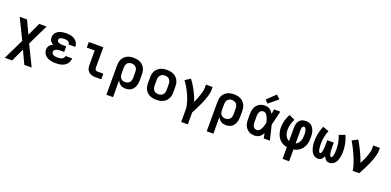

<svg xmlns="http://www.w3.org/2000/svg" viewBox="5 -1897 6591 3236"><g transform="rotate(20 3300.0 -278.5)"><path d="M59 215 238 -153 59 -520H191L300 -286L409 -520H541L362 -152L541 215H409L300 -19L191 215Z M898 8Q871 8 844.5 5.5Q818 3 792.5 -4.5Q767 -12 743.5 -24.5Q720 -37 702 -56Q684 -75 674.5 -100.5Q665 -126 665 -153Q665 -172 670.5 -191.5Q676 -211 688.5 -226.5Q701 -242 717.5 -253Q734 -264 752 -272Q737 -279 723 -289.5Q709 -300 699 -313.5Q689 -327 685 -344Q681 -361 681 -378Q681 -402 689.5 -426Q698 -450 715 -468Q732 -486 754 -498Q776 -510 799.5 -516.5Q823 -523 848 -525.5Q873 -528 897 -528Q923 -528 948 -525Q973 -522 997 -514Q1021 -506 1042.5 -492.5Q1064 -479 1080 -459Q1096 -439 1104.5 -414.5Q1113 -390 1113 -365Q1113 -364 1113 -363.5Q1113 -363 1113 -363H994Q994 -363 994 -363Q994 -363 994 -363Q994 -380 984.5 -393.5Q975 -407 960.5 -414.5Q946 -422 929.5 -424.5Q913 -427 897 -427Q887 -427 877 -426.5Q867 -426 857 -424Q847 -422 837 -419Q827 -416 818.5 -410Q810 -404 805 -395Q800 -386 800 -376Q800 -376 800 -376Q800 -376 800 -376Q800 -365 805 -355.5Q810 -346 818.5 -340Q827 -334 837 -330Q847 -326 857.5 -324Q868 -322 878.5 -321.5Q889 -321 900 -321H966V-220H900Q888 -220 875.5 -219Q863 -218 851 -215.5Q839 -213 827 -208.5Q815 -204 805.5 -197Q796 -190 790 -178.5Q784 -167 784 -155Q784 -143 790 -132Q796 -121 805.5 -114Q815 -107 826.5 -103Q838 -99 850 -96.5Q862 -94 874 -93.5Q886 -93 898 -93Q916 -93 934.5 -95.5Q953 -98 969.5 -106Q986 -114 998 -129.5Q1010 -145 1010 -163H1129Q1129 -163 1129 -163Q1129 -163 1129 -163Q1129 -136 1119.5 -110Q1110 -84 1093 -63.5Q1076 -43 1052.5 -28.5Q1029 -14 1003.5 -6Q978 2 951 5Q924 8 898 8Z M1604 0Q1582 0 1561 -3.5Q1540 -7 1520.5 -15.5Q1501 -24 1485 -38.5Q1469 -53 1459 -72Q1449 -91 1445 -112Q1441 -133 1441 -155V-419H1299V-520H1559V-155Q1559 -145 1561 -135Q1563 -125 1569 -117Q1575 -109 1584.5 -105Q1594 -101 1604 -101H1711V0Z M1881 215V-310Q1881 -339 1886 -368.5Q1891 -398 1904.5 -424Q1918 -450 1939 -471Q1960 -492 1986.5 -505Q2013 -518 2042 -523Q2071 -528 2101 -528Q2131 -528 2160.5 -523Q2190 -518 2217 -505.5Q2244 -493 2266 -472Q2288 -451 2302 -425Q2316 -399 2321.5 -369.5Q2327 -340 2327 -310V-210Q2327 -183 2323.5 -156.5Q2320 -130 2311 -105Q2302 -80 2286.5 -58Q2271 -36 2249.5 -20.5Q2228 -5 2202 1.5Q2176 8 2149 8Q2125 8 2102 3Q2079 -2 2059 -15Q2039 -28 2024.5 -46.5Q2010 -65 2000 -86V215ZM2101 -93Q2123 -93 2145 -101Q2167 -109 2182 -126Q2197 -143 2202.5 -165Q2208 -187 2208 -210V-310Q2208 -333 2202.5 -355Q2197 -377 2182 -394Q2167 -411 2145.5 -419Q2124 -427 2101 -427Q2079 -427 2058 -418.5Q2037 -410 2023.5 -393Q2010 -376 2005 -354Q2000 -332 2000 -310V-210Q2000 -188 2005 -166Q2010 -144 2023.5 -127Q2037 -110 2058 -101.5Q2079 -93 2101 -93Z M2700 8Q2670 8 2640.5 3Q2611 -2 2584 -14.5Q2557 -27 2534.5 -47.5Q2512 -68 2498 -94.5Q2484 -121 2478.5 -150.5Q2473 -180 2473 -210V-310Q2473 -340 2478.5 -369.5Q2484 -399 2498 -425.5Q2512 -452 2534.5 -472.5Q2557 -493 2584 -505.5Q2611 -518 2640.5 -523Q2670 -528 2700 -528Q2730 -528 2759.5 -523Q2789 -518 2816 -505.5Q2843 -493 2865.5 -472.5Q2888 -452 2902 -425.5Q2916 -399 2921.5 -369.5Q2927 -340 2927 -310V-210Q2927 -180 2921.5 -150.5Q2916 -121 2902 -94.5Q2888 -68 2865.5 -47.5Q2843 -27 2816 -14.5Q2789 -2 2759.5 3Q2730 8 2700 8ZM2700 -93Q2723 -93 2745 -100.5Q2767 -108 2781.5 -125.5Q2796 -143 2802 -165Q2808 -187 2808 -210V-310Q2808 -333 2802 -355Q2796 -377 2781.5 -394.5Q2767 -412 2745 -419.5Q2723 -427 2700 -427Q2677 -427 2655 -419.5Q2633 -412 2618.5 -394.5Q2604 -377 2598 -355Q2592 -333 2592 -310V-210Q2592 -187 2598 -165Q2604 -143 2618.5 -125.5Q2633 -108 2655 -100.5Q2677 -93 2700 -93Z M3223 215V0Q3223 -43 3214 -84.5Q3205 -126 3192 -166.5Q3179 -207 3161.5 -246Q3144 -285 3124 -323Q3104 -361 3082 -397Q3060 -433 3034 -467L3129 -528Q3159 -488 3185.5 -446Q3212 -404 3235 -359.5Q3258 -315 3278 -269Q3298 -223 3312 -176Q3328 -211 3342.5 -246.5Q3357 -282 3369 -318.5Q3381 -355 3390.5 -392.5Q3400 -430 3400 -468V-520H3519V-468Q3519 -436 3512.5 -405.5Q3506 -375 3496.5 -344.5Q3487 -314 3476 -284.5Q3465 -255 3452.5 -226Q3440 -197 3427 -168.5Q3414 -140 3400 -112Q3386 -84 3371.5 -56Q3357 -28 3342 0V215Z M3681 215V-310Q3681 -339 3686 -368.5Q3691 -398 3704.5 -424Q3718 -450 3739 -471Q3760 -492 3786.5 -505Q3813 -518 3842 -523Q3871 -528 3901 -528Q3931 -528 3960.5 -523Q3990 -518 4017 -505.5Q4044 -493 4066 -472Q4088 -451 4102 -425Q4116 -399 4121.5 -369.5Q4127 -340 4127 -310V-210Q4127 -183 4123.5 -156.5Q4120 -130 4111 -105Q4102 -80 4086.5 -58Q4071 -36 4049.5 -20.5Q4028 -5 4002 1.5Q3976 8 3949 8Q3925 8 3902 3Q3879 -2 3859 -15Q3839 -28 3824.5 -46.5Q3810 -65 3800 -86V215ZM3901 -93Q3923 -93 3945 -101Q3967 -109 3982 -126Q3997 -143 4002.5 -165Q4008 -187 4008 -210V-310Q4008 -333 4002.5 -355Q3997 -377 3982 -394Q3967 -411 3945.5 -419Q3924 -427 3901 -427Q3879 -427 3858 -418.5Q3837 -410 3823.5 -393Q3810 -376 3805 -354Q3800 -332 3800 -310V-210Q3800 -188 3805 -166Q3810 -144 3823.5 -127Q3837 -110 3858 -101.5Q3879 -93 3901 -93Z M4465 8Q4437 8 4409 2.5Q4381 -3 4357 -17.5Q4333 -32 4314.5 -53.5Q4296 -75 4285 -100.5Q4274 -126 4269.5 -154Q4265 -182 4265 -210V-310Q4265 -338 4269.5 -366Q4274 -394 4285 -419.5Q4296 -445 4314.5 -466.5Q4333 -488 4357 -502.5Q4381 -517 4409 -522.5Q4437 -528 4465 -528Q4487 -528 4509 -521.5Q4531 -515 4549 -502Q4567 -489 4581.5 -471.5Q4596 -454 4607 -435Q4611 -456 4614.5 -477.5Q4618 -499 4622 -520H4733Q4717 -456 4702.5 -391.5Q4688 -327 4672 -263Q4689 -198 4704 -132Q4719 -66 4735 0H4624Q4620 -22 4616 -44.5Q4612 -67 4608 -89Q4597 -69 4583 -51Q4569 -33 4550.5 -19.5Q4532 -6 4510 1Q4488 8 4465 8ZM4465 -93Q4483 -93 4499 -103Q4515 -113 4525.5 -127.5Q4536 -142 4543.5 -159Q4551 -176 4557 -193Q4563 -210 4567.5 -227.5Q4572 -245 4576 -263Q4572 -280 4567.5 -297.5Q4563 -315 4557 -331.5Q4551 -348 4543.5 -364Q4536 -380 4525 -394.5Q4514 -409 4498.5 -418Q4483 -427 4465 -427Q4452 -427 4439 -422.5Q4426 -418 4416 -409Q4406 -400 4400 -388Q4394 -376 4390 -363Q4386 -350 4385 -336.5Q4384 -323 4384 -310V-210Q4384 -197 4385 -183.5Q4386 -170 4390 -157Q4394 -144 4400 -132Q4406 -120 4416 -111Q4426 -102 4439 -97.5Q4452 -93 4465 -93ZM4485 -574 4430 -626 4582 -772 4648 -708Z M5041 215V3Q5009 -2 4979.5 -14.5Q4950 -27 4926 -47.5Q4902 -68 4884 -94.5Q4866 -121 4855 -150.5Q4844 -180 4838.5 -211.5Q4833 -243 4833 -275Q4833 -339 4850.5 -401.5Q4868 -464 4900 -520L5004 -472Q4980 -427 4966 -377Q4952 -327 4952 -276Q4952 -251 4956.5 -225.5Q4961 -200 4971.5 -176.5Q4982 -153 4999.5 -133.5Q5017 -114 5041 -104V-343Q5041 -365 5044 -387.5Q5047 -410 5055 -430.5Q5063 -451 5077 -469Q5091 -487 5110 -498.5Q5129 -510 5151 -515Q5173 -520 5195 -520Q5222 -520 5248.5 -512Q5275 -504 5296 -486.5Q5317 -469 5330.5 -445Q5344 -421 5352 -395.5Q5360 -370 5363 -343Q5366 -316 5366 -289Q5366 -256 5362.5 -223Q5359 -190 5348.5 -159Q5338 -128 5320 -100Q5302 -72 5277 -50.5Q5252 -29 5222 -15.5Q5192 -2 5159 3V215ZM5159 -104Q5184 -115 5202.5 -136.5Q5221 -158 5231 -183Q5241 -208 5244.5 -235.5Q5248 -263 5248 -290Q5248 -303 5247 -315.5Q5246 -328 5244.5 -340.5Q5243 -353 5240 -365.5Q5237 -378 5232 -389.5Q5227 -401 5217.5 -410Q5208 -419 5195 -419Q5184 -419 5176 -409.5Q5168 -400 5165 -389Q5162 -378 5160.5 -366.5Q5159 -355 5159 -343Z M5598 8Q5570 8 5544 -4.5Q5518 -17 5500 -38.5Q5482 -60 5471 -86Q5460 -112 5453.5 -139.5Q5447 -167 5444.5 -194.5Q5442 -222 5442 -250Q5442 -322 5457 -392Q5472 -462 5500 -528L5609 -489Q5585 -433 5572.5 -372Q5560 -311 5560 -249Q5560 -241 5560.5 -232.5Q5561 -224 5561 -215.5Q5561 -207 5562 -198.5Q5563 -190 5563.5 -181.5Q5564 -173 5565.5 -164.5Q5567 -156 5568.5 -147.5Q5570 -139 5572 -131Q5574 -123 5577.5 -115Q5581 -107 5586.5 -100Q5592 -93 5600 -93Q5610 -93 5615.5 -101Q5621 -109 5624 -117.5Q5627 -126 5629.5 -134.5Q5632 -143 5633.5 -152Q5635 -161 5636 -170Q5637 -179 5638 -188Q5639 -197 5639.5 -206Q5640 -215 5640 -224Q5640 -233 5640.5 -242Q5641 -251 5641 -260V-338H5759V-260Q5759 -251 5759.5 -242Q5760 -233 5760 -224Q5760 -215 5760.5 -206Q5761 -197 5762 -188Q5763 -179 5764 -170Q5765 -161 5766.5 -152Q5768 -143 5770.5 -134.5Q5773 -126 5776 -117.5Q5779 -109 5784.5 -101Q5790 -93 5800 -93Q5808 -93 5813.5 -100Q5819 -107 5822.5 -115Q5826 -123 5828 -131Q5830 -139 5831.5 -147.5Q5833 -156 5834.5 -164.5Q5836 -173 5836.5 -181.5Q5837 -190 5838 -198.5Q5839 -207 5839 -215.5Q5839 -224 5839.5 -232.5Q5840 -241 5840 -249Q5840 -311 5827.5 -372Q5815 -433 5791 -489L5900 -528Q5928 -462 5943 -392Q5958 -322 5958 -250Q5958 -222 5955.5 -194.5Q5953 -167 5946.5 -139.5Q5940 -112 5929 -86Q5918 -60 5900 -38.5Q5882 -17 5856 -4.5Q5830 8 5802 8Q5785 8 5768 2.5Q5751 -3 5738.5 -14.5Q5726 -26 5716.5 -41Q5707 -56 5700 -72Q5693 -56 5683.5 -41Q5674 -26 5661.5 -14.5Q5649 -3 5632 2.5Q5615 8 5598 8Z M6219 0Q6219 -26 6212.5 -51Q6206 -76 6198.5 -100.5Q6191 -125 6182.5 -149.5Q6174 -174 6164.5 -198Q6155 -222 6144.5 -245.5Q6134 -269 6123.5 -292.5Q6113 -316 6101.5 -339Q6090 -362 6078.5 -385Q6067 -408 6054 -430.5Q6041 -453 6028 -475L6129 -528Q6155 -486 6178 -442Q6201 -398 6222.5 -353Q6244 -308 6263.5 -262.5Q6283 -217 6299 -170Q6311 -193 6322.5 -217Q6334 -241 6344.5 -265.5Q6355 -290 6364.5 -314.5Q6374 -339 6381.5 -364.5Q6389 -390 6394.5 -416Q6400 -442 6400 -468V-520H6519V-468Q6519 -436 6512 -405Q6505 -374 6496 -344Q6487 -314 6475.5 -284.5Q6464 -255 6451 -226Q6438 -197 6424.5 -168.5Q6411 -140 6397 -111.5Q6383 -83 6368 -55.5Q6353 -28 6338 0Z"/></g></svg>

Font: Iosevka SS04 Extended
Style: Bold
Weight: 700
Width: 7
Monospace: yes
Designer: Belleve Invis
Foundry: Belleve Invis
Version: Version 19.0.0; ttfautohint (v1.8.4)